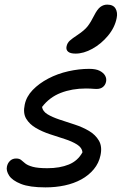

<svg xmlns="http://www.w3.org/2000/svg" viewBox="-20 -801 535 831"><path d="M177 10Q108 10 70.5 -5Q33 -20 19.5 -41Q6 -62 10 -80Q13 -95 23.5 -105Q34 -115 50 -115Q64 -115 71.5 -108.5Q79 -102 89.5 -93.5Q100 -85 122 -79Q144 -73 185 -73Q239 -73 278 -89Q317 -105 337 -142Q335 -162 313.5 -175.5Q292 -189 261 -199Q230 -209 196.5 -220Q163 -231 135.5 -247Q108 -263 93.5 -287Q79 -311 87 -348Q94 -383 121.5 -411.5Q149 -440 189 -461Q229 -482 275.5 -492.5Q322 -503 366 -503Q395 -503 411.5 -494.5Q428 -486 435 -473.5Q442 -461 439 -447Q436 -433 425.5 -424.5Q415 -416 398 -416Q392 -416 386 -416.5Q380 -417 371.5 -417.5Q363 -418 352 -418Q292 -418 243 -399Q194 -380 162 -338Q165 -319 185.5 -306.5Q206 -294 237.5 -283.5Q269 -273 303 -262Q337 -251 365 -234.5Q393 -218 408 -192.5Q423 -167 415 -129Q408 -95 386 -68.5Q364 -42 332 -24.5Q300 -7 260.5 1.5Q221 10 177 10ZM307 -569Q284 -569 274.5 -577.5Q265 -586 268 -600Q271 -615 282 -625Q293 -635 316 -650Q346 -670 359.5 -687.5Q373 -705 387 -733Q401 -761 414.5 -771Q428 -781 444 -781Q470 -781 480 -764Q490 -747 485 -723Q477 -682 447.5 -646.5Q418 -611 380 -590Q342 -569 307 -569Z"/></svg>

Font: Shantell Sans
Style: Italic
Weight: 400
Italic angle: -11°
Designer: Stephen Nixon, Anya Danilova, Shantell Martin
Foundry: Arrow Type
Version: Version 1.011;[c5ecc13dd]